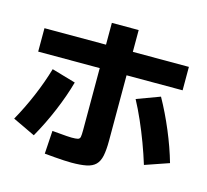

<svg xmlns="http://www.w3.org/2000/svg" viewBox="-120 -957 1240 1148"><g transform="rotate(15 500.0 -383.0)"><path d="M415 52Q397 52 369.5 50.5Q342 49 311 46.5Q280 44 249 41L258 -102Q283 -100 305.5 -98Q328 -96 347 -94.5Q366 -93 378 -93Q405 -93 417 -96Q429 -99 431.5 -112Q434 -125 434 -154V-818H600V-133Q600 -76 592.5 -39.5Q585 -3 565 17Q545 37 509 44.5Q473 52 415 52ZM18 -114Q63 -194 101 -283.5Q139 -373 164 -459L312 -416Q288 -329 247.5 -232.5Q207 -136 157 -48ZM839 -47Q820 -109 796 -173.5Q772 -238 744.5 -300.5Q717 -363 689 -415L832 -468Q880 -382 920.5 -285.5Q961 -189 987 -98ZM53 -538V-683H947V-538Z"/></g></svg>

Font: M PLUS 1 ExtraBold
Style: Regular
Weight: 800
Designer: Coji Morishita
Foundry: UNDERFOREST DESIGN
Version: Version 1.001